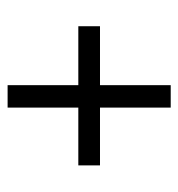

<svg xmlns="http://www.w3.org/2000/svg" viewBox="-2 -610 469 505"><g transform="rotate(-90 232.5 -357.5)"><path d="M202 -143H261V-329H416V-386H261V-572H202V-386H50V-329H202Z"/></g></svg>

Font: Noto Serif Devanagari Condensed
Style: Regular
Weight: 400
Width: 3
Designer: Universal Thirst, Indian Type Foundry and the Monotype Design Team
Foundry: Monotype Imaging Inc.
Version: Version 2.004